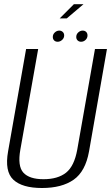

<svg xmlns="http://www.w3.org/2000/svg" viewBox="-20 -914 542 938"><path d="M185 4.5Q282 4.5 339.8 -36Q397.5 -76.5 415 -174.5L502.5 -674.5H444L357.5 -183.5Q343 -102.5 302.8 -70.5Q262.5 -38.5 192.5 -38.5Q123.5 -38.5 94.2 -70.5Q65 -102.5 79.5 -183.5L166.5 -674.5H107.5L19.5 -174.5Q2 -76.5 45.2 -36Q88.5 4.5 185 4.5ZM261.5 -710Q273.5 -710 283.5 -719Q293.5 -728 293.5 -741Q293.5 -751.5 286.5 -758Q279.5 -764.5 269.5 -764.5Q257.5 -764.5 247.8 -755.5Q238 -746.5 238 -733.5Q238 -723 244.5 -716.5Q251 -710 261.5 -710ZM376 -710Q388.5 -710 398 -719Q407.5 -728 407.5 -741Q407.5 -751.5 401 -758Q394.5 -764.5 384 -764.5Q372 -764.5 362.2 -755.5Q352.5 -746.5 352.5 -733.5Q352.5 -723 359.2 -716.5Q366 -710 376 -710ZM271.5 -824H306L388 -893.5H341Z"/></svg>

Font: Anybody SemiCondensed Light
Style: Italic
Weight: 300
Width: 4
Italic angle: -10°
Version: Version 1.113;gftools[0.9.25]